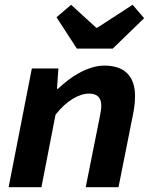

<svg xmlns="http://www.w3.org/2000/svg" viewBox="-20 -782 640 802"><path d="M16 0 113 -496H224L218 -411H222Q241 -429 263.5 -446.5Q286 -464 311 -477.5Q336 -491 362.5 -499.5Q389 -508 416 -508Q479 -508 511.5 -475.5Q544 -443 544 -381Q544 -346 536 -306L475 0H338L396 -290Q399 -305 401 -317.5Q403 -330 403 -341Q403 -391 352 -391Q320 -391 283.5 -369Q247 -347 212 -303L153 0ZM301 -579 216 -710 277 -762 382 -666H386L534 -762L582 -706L451 -579Z"/></svg>

Font: Source Code Pro
Style: Bold Italic
Weight: 700
Italic angle: -11°
Monospace: yes
Designer: Paul D. Hunt, Teo Tuominen
Foundry: Adobe Systems Incorporated
Version: Version 1.050;PS 1.000;hotconv 16.6.51;makeotf.lib2.5.65220